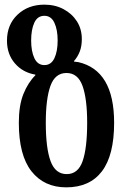

<svg xmlns="http://www.w3.org/2000/svg" viewBox="-20 -793 551 826"><path d="M265 13Q170 13 115.5 -56Q61 -125 61 -265Q61 -339 80.5 -388Q100 -437 132 -469V-472Q78 -481 44 -520.5Q10 -560 10 -618Q10 -687 55.5 -730Q101 -773 171 -773Q217 -773 253.5 -753.5Q290 -734 311 -701Q332 -668 332 -625Q332 -594 323 -571Q314 -548 298 -530L299 -528Q301 -528 306.5 -527Q312 -526 316 -526Q471 -491 471 -265Q471 -125 418.5 -56Q366 13 265 13ZM171 -513Q200 -513 214 -542.5Q228 -572 228 -619Q228 -665 214 -695Q200 -725 171 -725Q141 -725 127.5 -695Q114 -665 114 -619Q114 -572 128 -542.5Q142 -513 171 -513ZM267 -44Q316 -44 335.5 -100Q355 -156 355 -265Q355 -368 335 -423.5Q315 -479 266 -479Q217 -479 197 -423.5Q177 -368 177 -265Q177 -156 197.5 -100Q218 -44 267 -44Z"/></svg>

Font: Noto Serif Georgian ExtraCondensed SemiBold
Style: Regular
Weight: 600
Width: 2
Designer: Monotype Design Team, Akaki Razmadze
Foundry: Google LLC
Version: Version 2.003; ttfautohint (v1.8.4.7-5d5b)